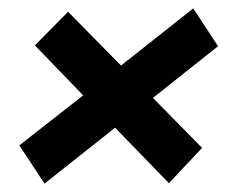

<svg xmlns="http://www.w3.org/2000/svg" viewBox="-20 -520 565 457"><path d="M344 -287 461 -168 382 -84 254 -216 86 -83 26 -174 178 -293 63 -412 142 -492 268 -364 440 -500 499 -410Z"/></svg>

Font: Exo 2.0
Style: Bold Italic
Weight: 700
Italic angle: -8°
Designer: Natanael Gama
Version: Version 1.001;PS 001.001;hotconv 1.0.70;makeotf.lib2.5.58329